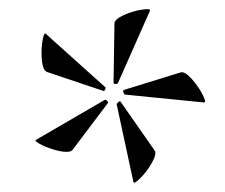

<svg xmlns="http://www.w3.org/2000/svg" viewBox="-20 -708 488 416"><path d="M124 -379Q112 -379 94.5 -384.5Q77 -390 65.5 -396.5Q54 -403 58 -405L206 -491L208 -492Q210 -492 212.5 -489Q215 -486 214 -485L137 -383Q134 -379 124 -379ZM241 -488 315 -382Q320 -375 309.5 -356Q299 -337 284.5 -322.5Q270 -308 269 -314L233 -481Q232 -483 236 -486.5Q240 -490 241 -488ZM70 -594Q70 -611 73 -624.5Q76 -638 79 -635L207 -520Q210 -519 208 -514.5Q206 -510 204 -511L82 -552Q70 -556 70 -594ZM248 -513 371 -551Q380 -554 394.5 -538Q409 -522 418.5 -504Q428 -486 422 -486L251 -503Q249 -503 247.5 -507.5Q246 -512 248 -513ZM305 -685 236 -529Q235 -526 230.5 -526Q226 -526 226 -529L228 -657Q228 -666 247.5 -675Q267 -684 287 -687Q307 -690 305 -685Z"/></svg>

Font: Cormorant
Style: Regular
Weight: 400
Designer: Christian Thalmann (Catharsis Fonts)
Foundry: Catharsis Fonts
Version: Version 4.000